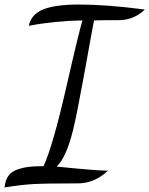

<svg xmlns="http://www.w3.org/2000/svg" viewBox="-38 -739 659 847"><path d="M-18 88Q-15 57 -1.5 37.5Q12 18 38 9Q64 0 89.5 -3Q115 -6 154 -6Q195 -94 254 -352.5Q313 -611 326 -649Q202 -647 89 -625Q99 -675 151.5 -697Q204 -719 311 -719Q431 -719 601 -697Q552 -650 485 -650Q409 -650 377 -649L371 -619Q369 -607 334.5 -417.5Q300 -228 284 -164Q254 -44 212 -4Q225 -3 306 5Q387 13 438 14Q379 70 305 70Q304 70 303 70Q164 70 109.5 73Q55 76 -18 88Z"/></svg>

Font: TypoPRO Dancing Script
Style: Bold
Weight: 700
Designer: Pablo Impallari
Foundry: Pablo Impallari. www.impallari.com Igino Marini. www.ikern.com
Version: Version 1.002